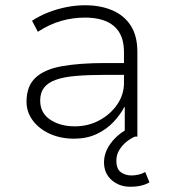

<svg xmlns="http://www.w3.org/2000/svg" viewBox="-20 -520 643 731"><path d="M262 8Q211 8 170 -10.5Q129 -29 105 -61Q81 -93 81 -133Q81 -192 115 -224Q149 -256 216 -268Q283 -280 382 -280H464V-235H384Q318 -235 270 -231Q222 -227 192 -216Q162 -205 147.5 -186Q133 -167 133 -137Q133 -90 171 -64.5Q209 -39 265 -39Q316 -39 358.5 -62Q401 -85 426.5 -122.5Q452 -160 452 -204V-322Q452 -388 414 -420.5Q376 -453 304 -453Q257 -453 213 -440.5Q169 -428 124 -399L102 -441Q131 -460 164.5 -473Q198 -486 233.5 -493Q269 -500 304 -500Q362 -500 407 -481Q452 -462 477.5 -423Q503 -384 503 -322V0H455V-112H453Q438 -83 411.5 -55Q385 -27 347.5 -9.5Q310 8 262 8ZM476 191Q434 191 405 165.5Q376 140 376 98Q376 60 402 25Q428 -10 471 -32L494 0Q479 6 462.5 19Q446 32 434.5 50.5Q423 69 423 92Q423 123 440 135.5Q457 148 481 148Q493 148 506.5 145Q520 142 533 135L549 174Q539 181 520 186Q501 191 476 191Z"/></svg>

Font: Nunito Sans 7pt ExtraLight
Style: Regular
Weight: 250
Designer: Vernon Adams
Foundry: Vernon Adams
Version: Version 3.101;gftools[0.9.27]